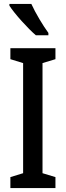

<svg xmlns="http://www.w3.org/2000/svg" viewBox="-20 -960 336 980"><path d="M140 -940H28V-931C54 -890 124 -813 163 -780H227V-792C201 -827 160 -895 140 -940ZM263 0V-56L197 -76V-638L263 -658V-714H33V-658L98 -638V-76L33 -56V0Z"/></svg>

Font: Noto Sans Armenian ExtraCondensed Medium
Style: Regular
Weight: 500
Width: 2
Designer: Monotype Design Team
Foundry: Monotype Imaging Inc.
Version: Version 2.008